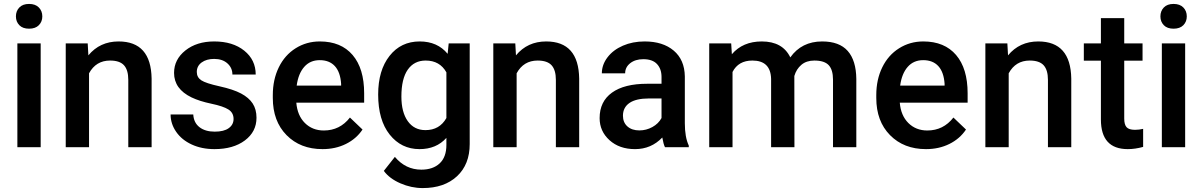

<svg xmlns="http://www.w3.org/2000/svg" viewBox="-20 -749 6119 977"><path d="M187 0H68.4V-528.3H187ZM61 -665.5Q61 -692.9 78.4 -710.9Q95.7 -729 127.9 -729Q160.2 -729 177.7 -710.9Q195.3 -692.9 195.3 -665.5Q195.3 -638.7 177.7 -620.8Q160.2 -603 127.9 -603Q95.7 -603 78.4 -620.8Q61 -638.7 61 -665.5Z M426.3 -528.3 429.7 -467.3Q488.3 -538.1 583.5 -538.1Q748.5 -538.1 751.5 -349.1V0H632.8V-342.3Q632.8 -392.6 611.1 -416.7Q589.4 -440.9 540 -440.9Q468.3 -440.9 433.1 -376V0H314.5V-528.3Z M1168.5 -143.6Q1168.5 -175.3 1142.3 -191.9Q1116.2 -208.5 1055.7 -221.2Q995.1 -233.9 954.6 -253.4Q865.7 -296.4 865.7 -377.9Q865.7 -446.3 923.3 -492.2Q981 -538.1 1069.8 -538.1Q1164.6 -538.1 1222.9 -491.2Q1281.2 -444.3 1281.2 -369.6H1162.6Q1162.6 -403.8 1137.2 -426.5Q1111.8 -449.2 1069.8 -449.2Q1030.8 -449.2 1006.1 -431.2Q981.4 -413.1 981.4 -382.8Q981.4 -355.5 1004.4 -340.3Q1027.3 -325.2 1097.2 -309.8Q1167 -294.4 1206.8 -273.2Q1246.6 -252 1265.9 -222.2Q1285.2 -192.4 1285.2 -149.9Q1285.2 -78.6 1226.1 -34.4Q1167 9.8 1071.3 9.8Q1006.3 9.8 955.6 -13.7Q904.8 -37.1 876.5 -78.1Q848.1 -119.1 848.1 -166.5H963.4Q965.8 -124.5 995.1 -101.8Q1024.4 -79.1 1072.8 -79.1Q1119.6 -79.1 1144 -96.9Q1168.5 -114.7 1168.5 -143.6Z M1621.1 9.8Q1508.3 9.8 1438.2 -61.3Q1368.2 -132.3 1368.2 -250.5V-265.1Q1368.2 -344.2 1398.7 -406.5Q1429.2 -468.8 1484.4 -503.4Q1539.6 -538.1 1607.4 -538.1Q1715.3 -538.1 1774.2 -469.2Q1833 -400.4 1833 -274.4V-226.6H1487.8Q1493.2 -161.1 1531.5 -123Q1569.8 -85 1627.9 -85Q1709.5 -85 1760.7 -150.9L1824.7 -89.8Q1793 -42.5 1740 -16.4Q1687 9.8 1621.1 9.8ZM1606.9 -442.9Q1558.1 -442.9 1528.1 -408.7Q1498 -374.5 1489.7 -313.5H1715.8V-322.3Q1711.9 -381.8 1684.1 -412.4Q1656.2 -442.9 1606.9 -442.9Z M1904.3 -268.1Q1904.3 -391.1 1962.2 -464.6Q2020 -538.1 2115.7 -538.1Q2206.1 -538.1 2257.8 -475.1L2263.2 -528.3H2370.1V-16.1Q2370.1 87.9 2305.4 147.9Q2240.7 208 2130.9 208Q2072.8 208 2017.3 183.8Q1961.9 159.7 1933.1 120.6L1989.3 49.3Q2043.9 114.3 2124 114.3Q2183.1 114.3 2217.3 82.3Q2251.5 50.3 2251.5 -11.7V-47.4Q2200.2 9.8 2114.7 9.8Q2022 9.8 1963.1 -64Q1904.3 -137.7 1904.3 -268.1ZM2022.5 -257.8Q2022.5 -178.2 2054.9 -132.6Q2087.4 -86.9 2145 -86.9Q2216.8 -86.9 2251.5 -148.4V-380.9Q2217.8 -440.9 2146 -440.9Q2087.4 -440.9 2054.9 -394.5Q2022.5 -348.1 2022.5 -257.8Z M2602.1 -528.3 2605.5 -467.3Q2664.1 -538.1 2759.3 -538.1Q2924.3 -538.1 2927.2 -349.1V0H2808.6V-342.3Q2808.6 -392.6 2786.9 -416.7Q2765.1 -440.9 2715.8 -440.9Q2644 -440.9 2608.9 -376V0H2490.2V-528.3Z M3363.8 0Q3356 -15.1 3350.1 -49.3Q3293.5 9.8 3211.4 9.8Q3131.8 9.8 3081.5 -35.6Q3031.2 -81.1 3031.2 -147.9Q3031.2 -232.4 3094 -277.6Q3156.7 -322.8 3273.4 -322.8H3346.2V-357.4Q3346.2 -398.4 3323.2 -423.1Q3300.3 -447.8 3253.4 -447.8Q3212.9 -447.8 3187 -427.5Q3161.1 -407.2 3161.1 -376H3042.5Q3042.5 -419.4 3071.3 -457.3Q3100.1 -495.1 3149.7 -516.6Q3199.2 -538.1 3260.3 -538.1Q3353 -538.1 3408.2 -491.5Q3463.4 -444.8 3464.8 -360.4V-122.1Q3464.8 -50.8 3484.9 -8.3V0ZM3233.4 -85.4Q3268.6 -85.4 3299.6 -102.5Q3330.6 -119.6 3346.2 -148.4V-248H3282.2Q3216.3 -248 3183.1 -225.1Q3149.9 -202.1 3149.9 -160.2Q3149.9 -126 3172.6 -105.7Q3195.3 -85.4 3233.4 -85.4Z M3700.7 -528.3 3704.1 -473.1Q3759.8 -538.1 3856.4 -538.1Q3962.4 -538.1 4001.5 -457Q4059.1 -538.1 4163.6 -538.1Q4251 -538.1 4293.7 -489.7Q4336.4 -441.4 4337.4 -347.2V0H4218.8V-343.8Q4218.8 -394 4196.8 -417.5Q4174.8 -440.9 4124 -440.9Q4083.5 -440.9 4057.9 -419.2Q4032.2 -397.5 4022 -362.3L4022.5 0H3903.8V-347.7Q3901.4 -440.9 3808.6 -440.9Q3737.3 -440.9 3707.5 -382.8V0H3588.9V-528.3Z M4691.9 9.8Q4579.1 9.8 4509 -61.3Q4439 -132.3 4439 -250.5V-265.1Q4439 -344.2 4469.5 -406.5Q4500 -468.8 4555.2 -503.4Q4610.4 -538.1 4678.2 -538.1Q4786.1 -538.1 4845 -469.2Q4903.8 -400.4 4903.8 -274.4V-226.6H4558.6Q4564 -161.1 4602.3 -123Q4640.6 -85 4698.7 -85Q4780.3 -85 4831.5 -150.9L4895.5 -89.8Q4863.8 -42.5 4810.8 -16.4Q4757.8 9.8 4691.9 9.8ZM4677.7 -442.9Q4628.9 -442.9 4598.9 -408.7Q4568.8 -374.5 4560.5 -313.5H4786.6V-322.3Q4782.7 -381.8 4754.9 -412.4Q4727.1 -442.9 4677.7 -442.9Z M5106 -528.3 5109.4 -467.3Q5168 -538.1 5263.2 -538.1Q5428.2 -538.1 5431.2 -349.1V0H5312.5V-342.3Q5312.5 -392.6 5290.8 -416.7Q5269 -440.9 5219.7 -440.9Q5147.9 -440.9 5112.8 -376V0H4994.1V-528.3Z M5700.7 -656.7V-528.3H5793.9V-440.4H5700.7V-145.5Q5700.7 -115.2 5712.6 -101.8Q5724.6 -88.4 5755.4 -88.4Q5775.9 -88.4 5796.9 -93.3V-1.5Q5756.3 9.8 5718.8 9.8Q5582 9.8 5582 -141.1V-440.4H5495.1V-528.3H5582V-656.7Z M6010.7 0H5892.1V-528.3H6010.7ZM5884.8 -665.5Q5884.8 -692.9 5902.1 -710.9Q5919.4 -729 5951.7 -729Q5983.9 -729 6001.5 -710.9Q6019 -692.9 6019 -665.5Q6019 -638.7 6001.5 -620.8Q5983.9 -603 5951.7 -603Q5919.4 -603 5902.1 -620.8Q5884.8 -638.7 5884.8 -665.5Z"/></svg>

Font: Vazir Medium UI
Style: Medium-UI
Weight: 500
Designer: Saber Rastikerdar
Foundry: Saber Rastikerdar
Version: Version 30.0.0